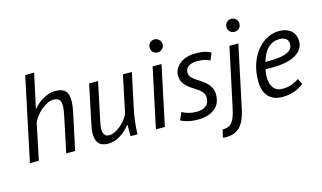

<svg xmlns="http://www.w3.org/2000/svg" viewBox="-102 -1029 2613 1557"><g transform="rotate(-15 1204.5 -250.0)"><path d="M341 0 401 -285Q407 -315 411 -338.5Q415 -362 415 -380Q415 -417 400 -432.5Q385 -448 353 -448Q327 -448 300 -434.5Q273 -421 248 -400Q223 -379 203.5 -353Q184 -327 174 -303L111 0H36L184 -700H259L197 -414H201Q214 -430 232.5 -447Q251 -464 275 -478.5Q299 -493 327 -502.5Q355 -512 388 -512Q437 -512 465 -488.5Q493 -465 493 -403Q493 -361 480 -302L416 0Z M742 -500 672 -167Q666 -140 666 -117Q666 -89 677 -70.5Q688 -52 717 -52Q741 -52 765.5 -64Q790 -76 812.5 -95Q835 -114 853.5 -137Q872 -160 884 -182L951 -500H1026L963 -203Q959 -186 955 -161.5Q951 -137 947.5 -110Q944 -83 942 -57.5Q940 -32 940 -13V0H881V-95H877Q862 -75 842.5 -56Q823 -37 799.5 -22Q776 -7 749 2.5Q722 12 692 12Q670 12 651.5 7Q633 2 619 -10.5Q605 -23 597 -43.5Q589 -64 589 -96Q589 -131 599 -175L667 -500Z M1200 -500H1275L1169 0H1094ZM1216 -653Q1216 -676 1231.5 -692Q1247 -708 1270 -708Q1293 -708 1309 -692Q1325 -676 1325 -653Q1325 -630 1309 -614.5Q1293 -599 1270 -599Q1247 -599 1231.5 -614.5Q1216 -630 1216 -653Z M1558 -141Q1558 -167 1545 -185Q1532 -203 1512 -217.5Q1492 -232 1469 -246Q1446 -260 1426 -277.5Q1406 -295 1393 -318.5Q1380 -342 1380 -377Q1380 -405 1393.5 -429.5Q1407 -454 1430.5 -472.5Q1454 -491 1486.5 -501.5Q1519 -512 1557 -512Q1610 -512 1639 -505Q1668 -498 1691 -485L1666 -425Q1626 -448 1557 -448Q1515 -448 1487.5 -430.5Q1460 -413 1460 -377Q1460 -356 1473 -340.5Q1486 -325 1506 -311Q1526 -297 1549 -282.5Q1572 -268 1592 -249.5Q1612 -231 1625 -206Q1638 -181 1638 -147Q1638 -69 1585.5 -28.5Q1533 12 1445 12Q1400 12 1362.5 3Q1325 -6 1302 -20L1330 -83Q1350 -70 1382.5 -61Q1415 -52 1450 -52Q1499 -52 1528.5 -73.5Q1558 -95 1558 -141Z M1845 -500H1920L1808 27Q1788 120 1746 164Q1704 208 1632 208Q1624 208 1616.5 207.5Q1609 207 1601 206L1616 141Q1646 141 1665.5 132.5Q1685 124 1698.5 106Q1712 88 1721.5 61Q1731 34 1739 -3ZM1861 -653Q1861 -676 1876.5 -692Q1892 -708 1915 -708Q1938 -708 1954 -692Q1970 -676 1970 -653Q1970 -630 1954 -614.5Q1938 -599 1915 -599Q1892 -599 1876.5 -614.5Q1861 -630 1861 -653Z M2335 -49Q2300 -19 2252.5 -3.5Q2205 12 2157 12Q2077 12 2036.5 -34Q1996 -80 1996 -162Q1996 -244 2019 -309Q2042 -374 2079.5 -419Q2117 -464 2164.5 -488Q2212 -512 2262 -512Q2298 -512 2324.5 -502Q2351 -492 2368 -475.5Q2385 -459 2393 -437.5Q2401 -416 2401 -392Q2401 -321 2332 -280.5Q2263 -240 2131 -240Q2119 -240 2106 -240.5Q2093 -241 2079 -242Q2075 -223 2073 -206Q2071 -189 2071 -176Q2071 -121 2096 -86.5Q2121 -52 2174 -52Q2218 -52 2254.5 -66.5Q2291 -81 2311 -97ZM2250 -448Q2195 -448 2154.5 -410.5Q2114 -373 2093 -298Q2131 -298 2172 -300Q2213 -302 2246.5 -310.5Q2280 -319 2302 -337.5Q2324 -356 2324 -389Q2324 -399 2320.5 -409.5Q2317 -420 2309 -428.5Q2301 -437 2286.5 -442.5Q2272 -448 2250 -448Z"/></g></svg>

Font: PT Sans
Style: Italic
Weight: 400
Italic angle: -12°
Designer: A.Korolkova, O.Umpeleva, V.Yefimov
Foundry: ParaType Ltd
Version: Version 2.003W OFL